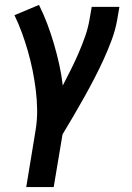

<svg xmlns="http://www.w3.org/2000/svg" viewBox="-20 -548 540 783"><path d="M87 215 125 -16Q132 -58 131.5 -99Q131 -140 126 -180.5Q121 -221 113 -260.5Q105 -300 94 -338.5Q83 -377 69.5 -414Q56 -451 39 -486L139 -528Q158 -490 173 -450Q188 -410 200 -369Q212 -328 221.5 -285.5Q231 -243 236 -199Q253 -232 269.5 -265Q286 -298 300.5 -331.5Q315 -365 327 -399Q339 -433 345 -468L354 -520H467L458 -468Q451 -427 436 -386.5Q421 -346 403 -306.5Q385 -267 365 -228.5Q345 -190 323.5 -151.5Q302 -113 280 -75.5Q258 -38 235 0L199 215Z"/></svg>

Font: Iosevka Curly Slab
Style: Bold Italic
Weight: 700
Italic angle: -9°
Monospace: yes
Designer: Belleve Invis
Foundry: Belleve Invis
Version: Version 22.1.2; ttfautohint (v1.8.4)